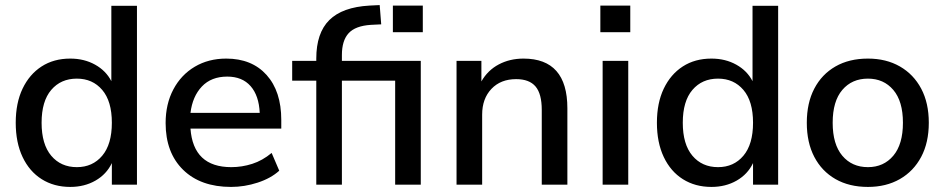

<svg xmlns="http://www.w3.org/2000/svg" viewBox="-20 -728 3724 757"><path d="M257 9Q193 9 144.5 -21.5Q96 -52 69 -109Q42 -166 42 -244Q42 -322 69 -378.5Q96 -435 144 -466Q192 -497 257 -497Q312 -497 355 -473Q398 -449 419 -408V-705H520V0H421V-85Q400 -41 356.5 -16Q313 9 257 9ZM283 -69Q345 -69 383 -114Q421 -159 421 -244Q421 -329 383 -373.5Q345 -418 283 -418Q220 -418 182 -373.5Q144 -329 144 -244Q144 -159 182 -114Q220 -69 283 -69Z M891 9Q771 9 702 -58.5Q633 -126 633 -243Q633 -318 663.5 -375.5Q694 -433 748 -465Q802 -497 872 -497Q973 -497 1031 -432.5Q1089 -368 1089 -255V-221H731Q742 -69 892 -69Q934 -69 974.5 -82Q1015 -95 1051 -125L1081 -55Q1048 -25 996 -8Q944 9 891 9ZM876 -426Q813 -426 776 -387Q739 -348 731 -283H1004Q1001 -351 968 -388.5Q935 -426 876 -426Z M1227 0V-410H1132V-488H1227V-497Q1227 -598 1278.5 -649Q1330 -700 1437 -706L1477 -708L1483 -632L1442 -630Q1381 -626 1354.5 -597Q1328 -568 1328 -511V-488H1639V0H1538V-410H1328V0ZM1529 -601V-706H1647V-601Z M1780 0V-488H1878V-407Q1903 -451 1946.5 -474Q1990 -497 2044 -497Q2217 -497 2217 -301V0H2116V-295Q2116 -358 2091.5 -387Q2067 -416 2015 -416Q1954 -416 1917.5 -377.5Q1881 -339 1881 -276V0Z M2347 -601V-706H2465V-601ZM2356 0V-488H2457V0Z M2785 9Q2721 9 2672.5 -21.5Q2624 -52 2597 -109Q2570 -166 2570 -244Q2570 -322 2597 -378.5Q2624 -435 2672 -466Q2720 -497 2785 -497Q2840 -497 2883 -473Q2926 -449 2947 -408V-705H3048V0H2949V-85Q2928 -41 2884.5 -16Q2841 9 2785 9ZM2811 -69Q2873 -69 2911 -114Q2949 -159 2949 -244Q2949 -329 2911 -373.5Q2873 -418 2811 -418Q2748 -418 2710 -373.5Q2672 -329 2672 -244Q2672 -159 2710 -114Q2748 -69 2811 -69Z M3402 9Q3328 9 3274 -22Q3220 -53 3190.5 -109.5Q3161 -166 3161 -244Q3161 -322 3190.5 -378.5Q3220 -435 3274 -466Q3328 -497 3402 -497Q3474 -497 3528 -466Q3582 -435 3612 -378.5Q3642 -322 3642 -244Q3642 -166 3612 -109.5Q3582 -53 3528 -22Q3474 9 3402 9ZM3402 -69Q3464 -69 3502 -114Q3540 -159 3540 -244Q3540 -329 3502 -373.5Q3464 -418 3402 -418Q3339 -418 3301 -373.5Q3263 -329 3263 -244Q3263 -159 3301 -114Q3339 -69 3402 -69Z"/></svg>

Font: Nunito Sans SemiBold
Style: Regular
Weight: 600
Designer: Vernon Adams
Foundry: Vernon Adams
Version: Version 3.101; ttfautohint (v1.8.4.7-5d5b);gftools[0.9.27]